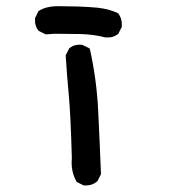

<svg xmlns="http://www.w3.org/2000/svg" viewBox="-20 -589 540 612"><path d="M245.6 1.5 226.1 -8.3 224.1 -9.3 223.6 -10.7Q205.1 -43.5 209 -85Q207 -155.8 204.6 -205.8Q202.1 -255.9 199.2 -286.6Q193.4 -348.1 189.5 -410.6V-412.1L189.9 -413.6L199.7 -433.1L200.2 -434.6L201.2 -435.1Q209 -441.9 219 -444.6Q229 -447.3 240.7 -446.3H241.7L242.7 -445.8L263.2 -436L265.6 -434.6L266.6 -432.1Q288.1 -335.9 293 -235.8Q297.9 -136.2 301.8 -35.2V-33.7L301.3 -32.7L291.5 -13.2L291 -12.2L290 -11.2Q281.2 -3.4 270.5 -0.2Q259.8 2.9 247.6 2H246.6ZM315.9 -469.7Q296.9 -474.6 277.1 -477.3Q257.3 -480 236.8 -480.5Q195.3 -481.4 152.3 -481.4L127.4 -479.5H126L124.5 -480L105 -489.7L103.5 -490.2L103 -491.2Q96.2 -499 93.5 -509Q90.8 -519 91.8 -530.8V-531.7L92.3 -532.7L102.1 -552.2L103 -554.2L104.5 -554.7Q110.8 -558.6 117.4 -561.3Q124 -564 131.3 -565.7Q138.7 -567.4 146.2 -568.4Q153.8 -569.3 162.1 -569.3Q193.4 -569.3 225.3 -568.4Q257.3 -567.4 290.5 -564.5Q299.3 -563.5 307.6 -562Q315.9 -560.5 324 -558.6Q332 -556.6 339.8 -553.7Q347.7 -550.8 355 -547.4L356.4 -546.9L357.4 -545.4Q370.1 -528.3 368.2 -504.4V-503.4L367.7 -502.4L357.9 -482.9L357.4 -481.4L356.4 -481Q340.8 -467.8 316.9 -469.7H316.4Z"/></svg>

Font: NaikaiFont
Style: SemiBold
Weight: 600
Version: Version 1.89